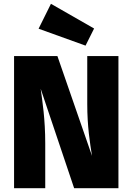

<svg xmlns="http://www.w3.org/2000/svg" viewBox="-20 -990 697 1010"><path d="M248 -970 183 -839 430 -750 475 -840ZM603 -695H439V-443C439 -325 453 -239 464 -170L282 -695H54V0H218V-235C218 -364 203 -457 194 -523L370 0H603Z"/></svg>

Font: Fira Sans ExtraBold
Style: Regular
Weight: 800
Designer: bBox Type GmbH & Carrois Corporate GbR & Edenspiekermann AG
Foundry: bBox Type GmbH & Carrois Corporate GbR & Edenspiekermann AG
Version: Version 4.300;PS 004.300;hotconv 1.0.88;makeotf.lib2.5.64775